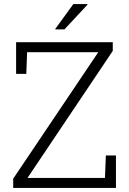

<svg xmlns="http://www.w3.org/2000/svg" viewBox="-20 -917 630 937"><path d="M44.4 0V-44.9L459.5 -662.1H112.3L108.4 -556.6H58.6V-710.9H530.3V-668.5L114.3 -48.8H492.2L496.6 -158.2H545.9V0ZM249 -774.9 337.9 -897H406.2L407.2 -894.5L294.4 -773.4H251.5Z"/></svg>

Font: Roboto Slab LO Light
Style: Regular
Weight: 300
Designer: Google
Version: Version 2.000